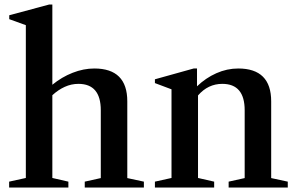

<svg xmlns="http://www.w3.org/2000/svg" viewBox="-20 -842 1332 862"><path d="M21 0V-26.5L96 -43V-729L21.5 -756V-773.5L200 -821.5H215V-461.5Q257 -496 306 -515.2Q355 -534.5 403.5 -534.5Q551.5 -534.5 551.5 -387V-42.5L626 -26.5V0H360.5V-26.5L432.5 -42.5V-347Q432.5 -465.5 332 -465.5Q300 -465.5 270.5 -452Q241 -438.5 215 -414.5V-43L287 -26.5V0Z M675.5 0V-26.5L750 -43V-441L675.5 -469V-486L849.5 -534.5H864.5V-454.5Q903.5 -492 951.2 -513.2Q999 -534.5 1049.5 -534.5Q1197.5 -534.5 1197.5 -387V-42.5L1272 -26.5V0H1006.5V-26.5L1078.5 -42.5V-347Q1078.5 -465.5 978 -465.5Q914 -465.5 869 -413.5V-43L941.5 -26.5V0Z"/></svg>

Font: Libre Caslon Text Medium
Style: Regular
Weight: 500
Designer: Pablo Impallari, Rodrigo Fuenzalida, Katja Schimmel
Foundry: Pablo Impallari, Rodrigo Fuenzalida
Version: Version 2.000